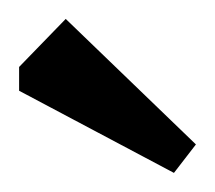

<svg xmlns="http://www.w3.org/2000/svg" viewBox="-20 -700 225 201"><path d="M162.1 -519 0 -605V-629.9L48.8 -680.2L185.1 -548.8Z"/></svg>

Font: Grenze
Style: Regular
Weight: 400
Designer: Renata Polastri
Foundry: Omnibus-Type
Version: Version 1.002;PS 001.002;hotconv 1.0.88;makeotf.lib2.5.64775